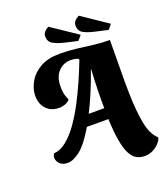

<svg xmlns="http://www.w3.org/2000/svg" viewBox="-181 -1014 1139 1301"><g transform="rotate(-20 388.0 -363.5)"><path d="M637 160Q605 160 579.5 146Q554 132 535.5 97.5Q517 63 505.5 0.5Q494 -62 490 -160H335Q273 -55 222.5 -15Q172 25 132 25Q94 25 74.5 5Q55 -15 55 -40Q56 -48 58 -54.5Q60 -61 64 -68Q110 -70 154.5 -105.5Q199 -141 240 -198.5Q281 -256 318 -326Q355 -396 386.5 -468.5Q418 -541 443 -605L438 -614Q413 -623 386 -623Q335 -623 299.5 -588Q264 -553 261 -491Q259 -462 263 -436Q267 -410 282 -376Q266 -359 244.5 -352Q223 -345 207 -345Q161 -345 131.5 -365Q102 -385 89 -417Q76 -449 78 -486Q81 -533 108.5 -580Q136 -627 191 -658Q246 -689 331 -689Q393 -689 450.5 -682Q508 -675 565 -667.5Q622 -660 683 -660Q683 -549 681.5 -451.5Q680 -354 682 -271Q685 -144 702 -56.5Q719 31 765 72Q762 89 744.5 109.5Q727 130 699 145Q671 160 637 160ZM377 -239H489Q488 -297 489.5 -366.5Q491 -436 496 -518H494Q464 -432 434.5 -363Q405 -294 377 -239ZM699 -727 610 -747Q552 -760 524.5 -777Q497 -794 497 -832Q497 -849 509.5 -863.5Q522 -878 541 -887L727 -761ZM480 -727 392 -747Q335 -761 307 -778Q279 -795 279 -833Q279 -850 291 -864Q303 -878 322 -887L509 -761Z"/></g></svg>

Font: Sansita Swashed ExtraBold
Style: Regular
Weight: 800
Designer: Pablo Cosgaya
Foundry: Omnibus-Type
Version: Version 1.003; ttfautohint (v1.8.3)